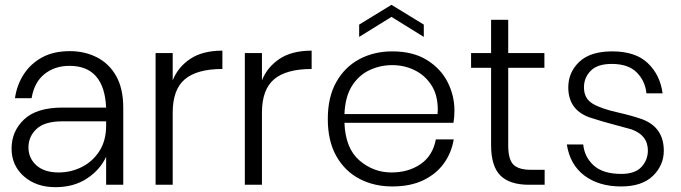

<svg xmlns="http://www.w3.org/2000/svg" viewBox="-20 -766 2824 796"><path d="M210 10Q130 10 79 -35Q28 -80 28 -150Q28 -222 80 -271Q132 -320 239 -320H420Q412 -493 268 -493Q207 -493 164.5 -459Q122 -425 111 -359H42Q50 -414 78.5 -458Q107 -502 154.5 -528Q202 -554 270 -554Q331 -554 381.5 -528.5Q432 -503 461.5 -451Q491 -399 491 -319V0H420V-116Q395 -62 340.5 -26Q286 10 210 10ZM223 -51Q274 -51 319 -73.5Q364 -96 392 -139.5Q420 -183 420 -245V-263H239Q165 -263 131.5 -231.5Q98 -200 98 -155Q98 -110 131 -80.5Q164 -51 223 -51Z M696 0H625V-546H696V-433Q718 -488 769 -522Q820 -556 902 -556V-480Q797 -480 746.5 -437.5Q696 -395 696 -299Z M1066 0H995V-546H1066V-433Q1088 -488 1139 -522Q1190 -556 1272 -556V-480Q1167 -480 1116.5 -437.5Q1066 -395 1066 -299Z M1339 0ZM1339 0ZM1606 7Q1531 7 1470.5 -24.5Q1410 -56 1374.5 -118.5Q1339 -181 1339 -273Q1339 -364 1374.5 -426.5Q1410 -489 1470.5 -521Q1531 -553 1606 -553Q1692 -553 1749.5 -517.5Q1807 -482 1835.5 -426Q1864 -370 1864 -308Q1864 -280 1860 -257H1408Q1412 -151 1470 -101Q1528 -51 1603 -51Q1673 -51 1723.5 -85.5Q1774 -120 1787 -188H1861Q1852 -133 1820.5 -89Q1789 -45 1735.5 -19Q1682 7 1606 7ZM1794 -293 1795 -311Q1795 -372 1768.5 -413Q1742 -454 1699 -475Q1656 -496 1606 -496Q1556 -496 1511.5 -475Q1467 -454 1439 -409.5Q1411 -365 1408 -293ZM1737 -613 1603 -696 1469 -613V-664L1603 -746L1737 -664Z M2238 0H2173Q2093 0 2054.5 -38.5Q2016 -77 2016 -164V-485H1933V-546H2016V-684H2087V-546H2237V-485H2087V-163Q2087 -105 2108.5 -83.5Q2130 -62 2182 -62H2238Z M2555 7Q2463 7 2403 -38Q2343 -83 2330 -167H2398Q2403 -115 2441.5 -80Q2480 -45 2556 -45Q2613 -45 2639.5 -74Q2666 -103 2666 -142Q2666 -206 2597 -230L2538 -246Q2476 -262 2422 -280Q2336 -312 2336 -404Q2336 -466 2381.5 -509.5Q2427 -553 2518 -553Q2615 -553 2666 -504Q2717 -455 2727 -379H2660Q2655 -430 2620 -465.5Q2585 -501 2516 -501Q2457 -501 2429 -472.5Q2401 -444 2401 -404Q2401 -358 2436.5 -336.5Q2472 -315 2545 -299Q2602 -286 2644 -271Q2732 -237 2732 -141Q2732 -81 2687 -37Q2642 7 2555 7Z"/></svg>

Font: Ulagadi Sans Light
Style: Regular
Weight: 300
Designer: Ninad Kale (Devanagari), Jonny Pinhorn (Latin)
Foundry: Indian Type Foundry
Version: Version 3.01;March 29, 2020;FontCreator 12.0.0.2522 64-bit; 